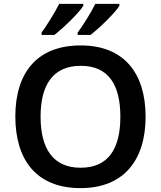

<svg xmlns="http://www.w3.org/2000/svg" viewBox="-20 -959 829 989"><path d="M595 -929V-939H471C449 -894 408 -829 380 -791V-779H446C493 -815 574 -894 595 -929ZM409 -929V-939H285C262 -894 222 -829 194 -791V-779H260C307 -815 388 -894 409 -929ZM730 -358C730 -580 620 -725 396 -725C166 -725 59 -579 59 -359C59 -137 166 10 395 10C620 10 730 -137 730 -358ZM189 -358C189 -522 253 -620 396 -620C539 -620 600 -522 600 -358C600 -194 539 -95 395 -95C253 -95 189 -194 189 -358Z"/></svg>

Font: Noto Sans Kayah Li SemiBold
Style: Regular
Weight: 600
Designer: Monotype Design Team, Sérgio Martins
Foundry: Monotype Imaging Inc.
Version: Version 2.002